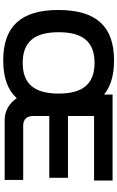

<svg xmlns="http://www.w3.org/2000/svg" viewBox="212 -931 728 1192"><g transform="rotate(90 576.0 -335.0)"><path d="M355 9C460 9 538 -18 590 -75C618 -31 668 0 723 0H1097V-115H760C721 -115 700 -137 700 -178V-277H1084V-393H700V-555H1101V-670H567V-617C516 -659 445 -679 355 -679C146 -679 42 -571 42 -333C42 -99 146 9 355 9ZM180 -335C180 -487 241 -558 371 -558C500 -558 561 -486 561 -335C561 -184 500 -112 371 -112C241 -112 180 -183 180 -335Z"/></g></svg>

Font: LT Wave Alt Bold
Style: Regular
Weight: 700
Designer: Daniel Lyons
Version: Version 2.5 (Glyphs App)